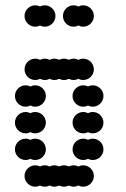

<svg xmlns="http://www.w3.org/2000/svg" viewBox="-20 -700 472 720"><path d="M72 -40C72 -18 90 0 112 0C118.5 0 124.6 -1.6 130 -4.3C135.4 -1.6 141.5 0 148 0C154.5 0 160.6 -1.6 166 -4.3C171.4 -1.6 177.5 0 184 0C190.5 0 196.6 -1.6 202 -4.3C207.4 -1.6 213.5 0 220 0C226.5 0 232.6 -1.6 238 -4.3C243.4 -1.6 249.5 0 256 0C262.5 0 268.6 -1.6 274 -4.3C279.4 -1.6 285.5 0 292 0C314 0 332 -18 332 -40C332 -62 314 -80 292 -80C285.5 -80 279.4 -78.4 274 -75.7C268.6 -78.4 262.5 -80 256 -80C249.5 -80 243.4 -78.4 238 -75.7C232.6 -78.4 226.5 -80 220 -80C213.5 -80 207.4 -78.4 202 -75.7C196.6 -78.4 190.5 -80 184 -80C177.5 -80 171.4 -78.4 166 -75.7C160.6 -78.4 154.5 -80 148 -80C141.5 -80 135.4 -78.4 130 -75.7C124.6 -78.4 118.5 -80 112 -80C90 -80 72 -62 72 -40ZM252 -140C252 -118 270 -100 292 -100C298.5 -100 304.6 -101.6 310 -104.3C315.4 -101.6 321.5 -100 328 -100C350 -100 368 -118 368 -140C368 -162 350 -180 328 -180C321.5 -180 315.4 -178.4 310 -175.7C304.6 -178.4 298.5 -180 292 -180C270 -180 252 -162 252 -140ZM36 -140C36 -118 54 -100 76 -100C82.5 -100 88.6 -101.6 94 -104.3C99.4 -101.6 105.5 -100 112 -100C134 -100 152 -118 152 -140C152 -162 134 -180 112 -180C105.5 -180 99.4 -178.4 94 -175.7C88.6 -178.4 82.5 -180 76 -180C54 -180 36 -162 36 -140ZM252 -240C252 -218 270 -200 292 -200C298.5 -200 304.6 -201.6 310 -204.3C315.4 -201.6 321.5 -200 328 -200C350 -200 368 -218 368 -240C368 -262 350 -280 328 -280C321.5 -280 315.4 -278.4 310 -275.7C304.6 -278.4 298.5 -280 292 -280C270 -280 252 -262 252 -240ZM36 -240C36 -218 54 -200 76 -200C82.5 -200 88.6 -201.6 94 -204.3C99.4 -201.6 105.5 -200 112 -200C134 -200 152 -218 152 -240C152 -262 134 -280 112 -280C105.5 -280 99.4 -278.4 94 -275.7C88.6 -278.4 82.5 -280 76 -280C54 -280 36 -262 36 -240ZM252 -340C252 -318 270 -300 292 -300C298.5 -300 304.6 -301.6 310 -304.3C315.4 -301.6 321.5 -300 328 -300C350 -300 368 -318 368 -340C368 -362 350 -380 328 -380C321.5 -380 315.4 -378.4 310 -375.7C304.6 -378.4 298.5 -380 292 -380C270 -380 252 -362 252 -340ZM36 -340C36 -318 54 -300 76 -300C82.5 -300 88.6 -301.6 94 -304.3C99.4 -301.6 105.5 -300 112 -300C134 -300 152 -318 152 -340C152 -362 134 -380 112 -380C105.5 -380 99.4 -378.4 94 -375.7C88.6 -378.4 82.5 -380 76 -380C54 -380 36 -362 36 -340ZM72 -440C72 -418 90 -400 112 -400C118.5 -400 124.6 -401.6 130 -404.3C135.4 -401.6 141.5 -400 148 -400C154.5 -400 160.6 -401.6 166 -404.3C171.4 -401.6 177.5 -400 184 -400C190.5 -400 196.6 -401.6 202 -404.3C207.4 -401.6 213.5 -400 220 -400C226.5 -400 232.6 -401.6 238 -404.3C243.4 -401.6 249.5 -400 256 -400C262.5 -400 268.6 -401.6 274 -404.3C279.4 -401.6 285.5 -400 292 -400C314 -400 332 -418 332 -440C332 -462 314 -480 292 -480C285.5 -480 279.4 -478.4 274 -475.7C268.6 -478.4 262.5 -480 256 -480C249.5 -480 243.4 -478.4 238 -475.7C232.6 -478.4 226.5 -480 220 -480C213.5 -480 207.4 -478.4 202 -475.7C196.6 -478.4 190.5 -480 184 -480C177.5 -480 171.4 -478.4 166 -475.7C160.6 -478.4 154.5 -480 148 -480C141.5 -480 135.4 -478.4 130 -475.7C124.6 -478.4 118.5 -480 112 -480C90 -480 72 -462 72 -440ZM216 -640C216 -618 234 -600 256 -600C262.5 -600 268.6 -601.6 274 -604.3C279.4 -601.6 285.5 -600 292 -600C314 -600 332 -618 332 -640C332 -662 314 -680 292 -680C285.5 -680 279.4 -678.4 274 -675.7C268.6 -678.4 262.5 -680 256 -680C234 -680 216 -662 216 -640ZM72 -640C72 -618 90 -600 112 -600C118.5 -600 124.6 -601.6 130 -604.3C135.4 -601.6 141.5 -600 148 -600C170 -600 188 -618 188 -640C188 -662 170 -680 148 -680C141.5 -680 135.4 -678.4 130 -675.7C124.6 -678.4 118.5 -680 112 -680C90 -680 72 -662 72 -640Z"/></svg>

Font: Dotrice Condensed
Style: Bold
Weight: 700
Width: 2
Monospace: yes
Designer: Paul Flo Williams
Foundry: His Deeds Are Dust
Version: Version 1.001